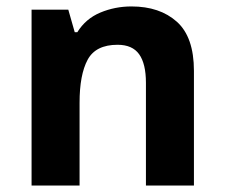

<svg xmlns="http://www.w3.org/2000/svg" viewBox="-20 -576 697 596"><path d="M388 -556Q476 -556 529 -508.5Q582 -461 582 -356V0H433V-319Q433 -378 412 -407.5Q391 -437 345 -437Q277 -437 252 -390.5Q227 -344 227 -257V0H78V-546H192L212 -476H220Q246 -518 291.5 -537Q337 -556 388 -556Z"/></svg>

Font: Noto Sans Gujarati UI
Style: Bold
Weight: 700
Designer: Jelle Bosma - Monotype Design Team, Universal Thirst
Foundry: Monotype Imaging Inc.
Version: Version 2.106; ttfautohint (v1.8.4.7-5d5b)